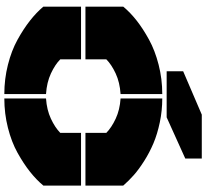

<svg xmlns="http://www.w3.org/2000/svg" viewBox="-52 -878 940 875"><g transform="rotate(90 417.5 -440.0)"><path d="M702.1 -890.1V-814.9L514.2 -730H304.2V-805.2L502 -890.1ZM9.8 -168V-339.8H250V-245.1Q273.4 -221.7 314.2 -202.6Q355 -183.6 408.2 -180.2V9.8Q339.4 9.8 274.7 -6.6Q210 -22.9 160.2 -50.5Q110.4 -78.1 73.5 -107.2Q36.6 -136.2 9.8 -168ZM9.8 -359.9V-532.2Q36.1 -564 73 -593Q109.9 -622.1 159.7 -649.4Q209.5 -676.8 274.4 -693.4Q339.4 -710 408.2 -710V-520Q355 -516.6 314.2 -497.6Q273.4 -478.5 250 -455.1V-359.9ZM428.2 9.8V-180.2Q480 -183.6 520.3 -202.4Q560.5 -221.2 585 -245.1V-339.8H825.2V-168Q798.8 -136.2 762.2 -107.2Q725.6 -78.1 676 -50.5Q626.5 -22.9 561.8 -6.6Q497.1 9.8 428.2 9.8ZM428.2 -520V-710Q483.9 -710 537.4 -698.7Q590.8 -687.5 632.8 -669.7Q674.8 -651.9 712.6 -627.9Q750.5 -604 777.1 -580.6Q803.7 -557.1 825.2 -532.2V-359.9H585V-455.1Q560.5 -479 520.3 -497.8Q480 -516.6 428.2 -520Z"/></g></svg>

Font: Nastup Basic
Style: Regular
Weight: 400
Designer: Maksym Kobuzan
Foundry: Zakznak
Version: Version 1.020;FEAKit 1.0